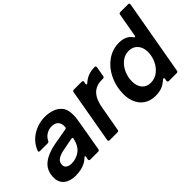

<svg xmlns="http://www.w3.org/2000/svg" viewBox="-62 -1257 1763 1763"><g transform="rotate(-45 819.5 -376.0)"><path d="M14 -120Q14 -211 74.5 -260.5Q135 -310 243 -330L402 -358Q417 -362 417 -369L418 -386Q418 -420 402 -440Q381 -467 332 -467Q296 -467 264.5 -447.5Q233 -428 217 -394Q212 -382 199 -382H98Q89 -382 85 -387Q81 -392 85 -400Q119 -484 193 -528.5Q267 -573 352 -573Q402 -573 444 -558.5Q486 -544 512 -516Q550 -477 550 -402Q550 -359 537 -292L489 -14Q486 0 472 0H369Q361 0 357 -5Q353 -10 354 -18L359 -42Q360 -45 360 -50Q360 -57 355 -57Q351 -57 346 -52Q325 -31 304 -20Q251 11 171 11Q99 11 56.5 -23Q14 -57 14 -120ZM298 -111Q340 -130 362 -161Q384 -192 396 -242Q397 -244 397 -248Q397 -254 392.5 -256.5Q388 -259 381 -258L262 -235Q209 -225 180 -205Q151 -185 151 -147Q151 -122 171 -108.5Q191 -95 223 -95Q263 -95 298 -111Z M620 0Q612 0 608.5 -5Q605 -10 606 -18L699 -547Q702 -561 716 -561H819Q836 -561 834 -544L830 -525V-521Q830 -511 836 -511Q841 -511 847 -517Q881 -547 917.5 -560Q954 -573 1000 -573Q1007 -573 1010 -568Q1013 -563 1012 -555L995 -457Q992 -443 978 -443H961Q897 -443 855 -409Q828 -386 811 -350.5Q794 -315 784 -260L740 -14Q738 0 723 0Z M1009 -210Q1009 -304 1048 -387.5Q1087 -471 1157 -522Q1227 -573 1314 -573Q1358 -573 1389 -559.5Q1420 -546 1444 -514Q1450 -505 1455 -505Q1462 -505 1463 -517L1504 -749Q1507 -763 1521 -763H1624Q1632 -763 1636 -758Q1640 -753 1638 -745L1509 -14Q1507 0 1492 0H1389Q1381 0 1377.5 -5Q1374 -10 1375 -18L1379 -40V-43Q1379 -52 1372 -52Q1367 -52 1357 -44Q1324 -14 1289 -1.5Q1254 11 1210 11Q1117 11 1063 -49Q1009 -109 1009 -210ZM1443 -324Q1443 -384 1410.5 -420.5Q1378 -457 1324 -457Q1273 -457 1232.5 -425Q1192 -393 1169.5 -342Q1147 -291 1147 -236Q1147 -177 1177.5 -141Q1208 -105 1262 -105Q1314 -105 1355 -136.5Q1396 -168 1419.5 -218.5Q1443 -269 1443 -324Z"/></g></svg>

Font: Open Sauce Two
Style: Bold Italic
Weight: 700
Italic angle: -10°
Designer: Alfredo Marco Pradil
Foundry: Creative Sauce Fz LLC
Version: Version 1.477